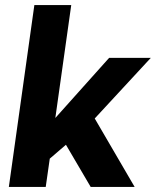

<svg xmlns="http://www.w3.org/2000/svg" viewBox="-20 -740 617 760"><path d="M199 -273 412 -511H577L355 -271L513 0H339L241 -167L177 -112L161 0H15L116 -720H262Z"/></svg>

Font: Chivo
Style: Bold Italic
Weight: 700
Italic angle: -8.05°
Designer: Hector Gatti
Foundry: Omnibus-Type
Version: Version 1.007